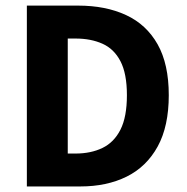

<svg xmlns="http://www.w3.org/2000/svg" viewBox="-20 -672 675 692"><path d="M76.8 0V-651.8H261.4Q360.8 -651.8 434.3 -617.7Q507.8 -583.7 548.1 -512.2Q588.3 -440.8 588.3 -328.9Q588.3 -217 548.3 -144Q508.3 -71.1 436.6 -35.5Q364.9 0 269.6 0ZM224.2 -118.6H252.2Q307.6 -118.6 349.3 -138.8Q391.1 -159 414.2 -204.8Q437.4 -250.7 437.4 -328.9Q437.4 -406.6 414.2 -451.2Q391.1 -495.8 349.3 -514.4Q307.6 -533.1 252.2 -533.1H224.2Z"/></svg>

Font: Source Sans Variable
Style: Regular
Weight: 200
Designer: Paul D. Hunt
Foundry: Adobe Systems Incorporated
Version: Version 3.006;hotconv 1.0.111;makeotfexe 2.5.65597